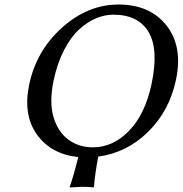

<svg xmlns="http://www.w3.org/2000/svg" viewBox="-20 -678 798 839"><path d="M475.6 -613.8Q437.5 -613.8 399.9 -598.1Q362.3 -582.5 326.2 -549.8Q290 -517.1 260.3 -459.7Q230.5 -402.3 214.4 -327.1Q194.3 -231 214.1 -165.8Q233.9 -100.6 279.3 -67.4Q324.7 -34.2 386.2 -34.2Q474.1 -34.2 544.2 -106.7Q614.3 -179.2 642.1 -310.1Q674.3 -461.9 629.4 -537.8Q584.5 -613.8 475.6 -613.8ZM321.8 8.3Q203.1 -3.9 141.4 -90.1Q79.6 -176.3 107.9 -310.1Q139.2 -457 251.5 -557.6Q363.8 -658.2 498 -658.2Q635.3 -658.2 707.5 -566.7Q779.8 -475.1 749 -329.1Q720.2 -193.4 627.4 -102.1Q534.7 -10.7 409.2 6.3Q395 82 390.6 138.2L388.2 141.1Q371.6 138.2 337.9 138.2L285.2 141.1L284.7 138.2Q303.2 86.4 321.8 8.3Z"/></svg>

Font: Linux Biolinum O
Style: Italic
Weight: 400
Italic angle: -12°
Designer: Philipp H. Poll
Foundry: Philipp H. Poll
Version: Version 1.1.3